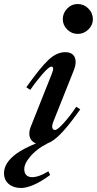

<svg xmlns="http://www.w3.org/2000/svg" viewBox="-101 -712 483 957"><path d="M362 -616Q362 -587 339.5 -565Q317 -543 286 -543Q256 -543 234 -565Q212 -587 212 -616Q212 -647 234 -669.5Q256 -692 286 -692Q317 -692 339.5 -669.5Q362 -647 362 -616ZM279 -180 299 -167Q252 -101 217.5 -62Q183 -23 154 -6H155L150 -4L137 2Q77 33 46 73Q20 104 20 131Q20 151 30.5 161Q41 171 59 171Q93 171 140 142L149 160Q108 191 70 208Q32 225 4 225Q-34 225 -57.5 205Q-81 185 -81 151Q-81 99 -18 53Q17 28 78 3Q45 -11 45 -47Q45 -61 51 -77L158 -346Q164 -363 164 -369Q164 -380 155 -380Q143 -380 110 -342Q77 -304 50 -264L30 -277Q98 -373 139.5 -412.5Q181 -452 224 -452Q250 -452 263 -439Q276 -426 276 -403Q276 -385 267 -362L165 -106Q159 -91 159 -82Q159 -73 163 -68.5Q167 -64 173 -64Q186 -64 219.5 -102Q253 -140 279 -180Z"/></svg>

Font: Ibarra Real Nova
Style: Bold Italic
Weight: 700
Italic angle: -22°
Designer: Jose Maria Ribagorda & Octavio Pardo
Foundry: Octavio Pardo
Version: Version 1.014